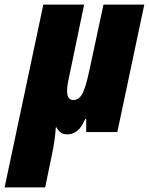

<svg xmlns="http://www.w3.org/2000/svg" viewBox="-74 -573 646 833"><path d="M122 240 150 104Q165 35 168 -20H172Q185 10 219 10Q241 10 260.5 -5Q280 -20 296 -57H300V0H435L552 -553H375L314 -269Q297 -189 282 -164Q267 -139 244 -139Q217 -139 217 -179Q217 -195 220.5 -214Q224 -233 228 -250L291 -553H114L-54 240Z"/></svg>

Font: Noto Sans Display SemiCondensed Black
Style: Italic
Weight: 900
Width: 4
Designer: Monotype Design team
Foundry: Monotype Imaging Inc.
Version: 1.000